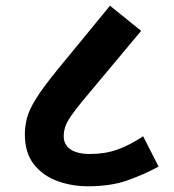

<svg xmlns="http://www.w3.org/2000/svg" viewBox="-20 -652 610 672"><path d="M288 0Q231 0 180.5 -18.5Q130 -37 98.5 -77Q67 -117 67 -182Q67 -210 74.5 -239Q82 -268 106 -306.5Q130 -345 177 -403L365 -632L474 -544L275 -306Q245 -270 229.5 -247.5Q214 -225 208.5 -208.5Q203 -192 203 -174Q203 -155 214 -141Q225 -127 245.5 -120Q266 -113 294 -113Q348 -113 391 -128.5Q434 -144 481 -175L535 -69Q486 -42 427 -21Q368 0 288 0Z"/></svg>

Font: Noto Sans Devanagari
Style: Bold
Weight: 700
Version: Version 2.003